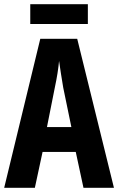

<svg xmlns="http://www.w3.org/2000/svg" viewBox="-20 -900 566 920"><path d="M380 0 343 -172H184L147 0H0L173 -714H350L526 0ZM283 -480Q271 -551 263 -608Q258 -552 243 -482L205 -291H322ZM401 -880V-785H125V-880Z"/></svg>

Font: Noto Sans Arabic ExtCond
Style: Bold
Weight: 700
Width: 2
Designer: Monotype Design Team, Nadine Chahine, Nizar Qandah and Khaled Hosny
Foundry: Monotype Imaging Inc.
Version: Version 2.012; ttfautohint (v1.8.4.7-5d5b)